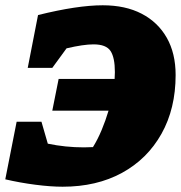

<svg xmlns="http://www.w3.org/2000/svg" viewBox="-23 -694 685 727"><path d="M214 13Q169 13 111 5.5Q53 -2 -3 -15L40 -233H134L158 -150Q225 -136 295 -136Q312 -136 329 -137Q347 -166 362 -202Q377 -238 388 -275H175L199 -395H411Q412 -408 412 -421Q412 -476 395.5 -501Q379 -526 331 -526Q293 -526 229 -511L175 -437H82L121 -637Q270 -674 366 -674Q452 -674 513.5 -642Q575 -610 608.5 -551Q642 -492 642 -410Q642 -283 588.5 -187.5Q535 -92 439 -39.5Q343 13 214 13Z"/></svg>

Font: Piazzolla Black
Style: Italic
Weight: 900
Italic angle: -11.3°
Designer: Juan Pablo del Peral
Foundry: Huerta Tipografica
Version: Version 1.330